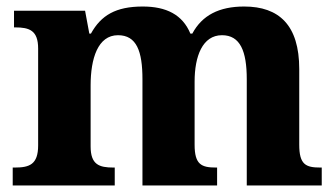

<svg xmlns="http://www.w3.org/2000/svg" viewBox="-20 -569 1032 589"><path d="M19 0H332V-55H328C284 -55 258 -64 258 -120V-307C258 -389 280 -461 342 -461C399 -461 417 -412 417 -326V0H646V-55H643C598 -55 577 -64 577 -125V-319C577 -396 601 -461 661 -461C717 -461 737 -412 737 -326V0H967V-55H963C918 -55 898 -64 898 -125V-357C898 -492 836 -549 729 -549C652 -549 600 -522 570 -466H564C540 -524 490 -549 418 -549C335 -549 290 -522 259 -466H254L241 -536H23V-485H26C70 -485 97 -476 97 -420V-123C97 -64 70 -55 25 -55H19Z"/></svg>

Font: Noto Serif Hentaigana Bold
Style: Regular
Weight: 700
Designer: Kazuhiro Yamada
Foundry: nipponia
Version: Version 1.000